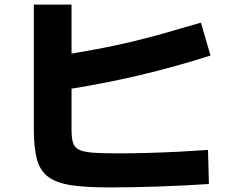

<svg xmlns="http://www.w3.org/2000/svg" viewBox="-20 -782 1040 840"><path d="M458 38Q355 38 290 28Q225 18 189.5 -9.5Q154 -37 141 -87Q128 -137 128 -217V-762H293V-213Q293 -178 299.5 -157.5Q306 -137 326 -127Q346 -117 386.5 -114Q427 -111 496 -111Q559 -111 629 -113Q699 -115 766.5 -118.5Q834 -122 890 -126L894 23Q848 26 791.5 29Q735 32 675 34Q615 36 559 37Q503 38 458 38ZM237 -538Q328 -553 403 -567Q478 -581 548 -597.5Q618 -614 693 -635Q768 -656 859 -683L901 -539Q744 -489 589 -452.5Q434 -416 262 -389Z"/></svg>

Font: M PLUS 1 Thin ExtraBold
Style: Regular
Weight: 800
Version: Version 1.001